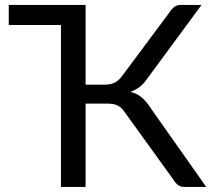

<svg xmlns="http://www.w3.org/2000/svg" viewBox="-20 -736 840 756"><path d="M792 0H705.5Q690.5 0 680.5 -7.8Q670.5 -15.5 661.5 -30.5L472 -293Q459 -312.5 444 -320.2Q429 -328 402.5 -328H317V0H220V-637.5H14.5V-716.5H317V-402.5H391Q413.5 -402.5 429.5 -409.5Q445.5 -416.5 461 -437L648.5 -689Q656 -701 666.5 -708.8Q677 -716.5 691.5 -716.5H773.5L556.5 -422Q544 -404 528.2 -392.5Q512.5 -381 493.5 -374.5Q520 -367.5 538.2 -352.2Q556.5 -337 573.5 -310Z"/></svg>

Font: Lato 2
Style: Regular
Weight: 400
Designer: Lukasz Dziedzic with Adam Twardoch and Botio Nikoltchev
Foundry: tyPoland Lukasz Dziedzic
Version: Version 2.015; 2015-08-06; http://www.latofonts.com/